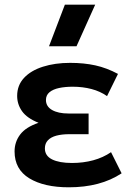

<svg xmlns="http://www.w3.org/2000/svg" viewBox="-20 -782 560 817"><path d="M273 15Q167.5 15 104.8 -23.2Q42 -61.5 42 -137.5Q42 -178 65.8 -209.5Q89.5 -241 144 -259.5Q95 -279 74 -308.5Q53 -338 53 -374Q53 -419 82.2 -450.5Q111.5 -482 162.8 -498.2Q214 -514.5 278.5 -514.5Q337 -514.5 385.8 -503.8Q434.5 -493 482 -467.5L435.5 -373Q406.5 -393.5 369.2 -403.2Q332 -413 289.5 -413Q257 -413 231.2 -407.5Q205.5 -402 190.5 -389.5Q175.5 -377 175.5 -356.5Q175.5 -329 201.5 -314Q227.5 -299 271.5 -299H357V-211H275.5Q243.5 -211 220 -204.8Q196.5 -198.5 183.8 -185Q171 -171.5 171 -150.5Q171 -119 201.5 -103.8Q232 -88.5 286.5 -88.5Q334.5 -88.5 376.8 -100Q419 -111.5 452.5 -134.5L497.5 -44.5Q452 -14.5 396 0.2Q340 15 273 15ZM188.5 -585 256 -762H385L305.5 -585Z"/></svg>

Font: Geologica Roman Medium
Style: Regular
Weight: 500
Designer: Sindre Bremnes, Frode Helland
Foundry: Monokrom Skriftforlag AS
Version: Version 1.010;gftools[0.9.28]